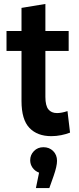

<svg xmlns="http://www.w3.org/2000/svg" viewBox="-20 -679 400 973"><path d="M13 -421V-522H89V-639L210 -659V-522H328V-421H210V-188Q210 -144 225 -125Q240 -106 269 -106Q292 -106 322 -116L335 -7Q315 1 290 6Q265 11 240 11Q169 11 129 -31Q89 -73 89 -167V-421ZM269 136Q269 163 252 212L230 274H162L178 196Q157 188 145 171Q133 154 133 133Q133 106 152 86.5Q171 67 200 67Q230 67 249.5 86.5Q269 106 269 136Z"/></svg>

Font: Radio Canada Condensed SemiBold
Style: Regular
Weight: 600
Width: 3
Designer: Charles Daoud, Etienne Aubert Bonn, Alexandre Saumier Demers, Jacques Le Bailly
Foundry: Radio-Canada
Version: Version 2.104; ttfautohint (v1.8.4.7-5d5b);gftools[0.9.28.de